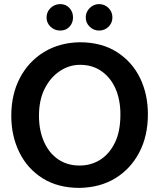

<svg xmlns="http://www.w3.org/2000/svg" viewBox="-20 -902 777 936"><path d="M368 14Q262 14 187.5 -33Q113 -80 74 -160Q35 -240 35 -337Q35 -442 77 -522Q119 -602 194 -648Q269 -694 368 -696Q475 -696 549.5 -648.5Q624 -601 662.5 -522Q701 -443 701 -345Q701 -239 659 -159Q617 -79 543 -33.5Q469 12 368 14ZM368 -95Q423 -95 467.5 -122.5Q512 -150 539.5 -205Q567 -260 567 -344Q567 -415 543.5 -469Q520 -523 475.5 -554.5Q431 -586 370 -586Q317 -586 271 -555Q225 -524 197.5 -469Q170 -414 170 -338Q170 -267 194 -212Q218 -157 262.5 -126Q307 -95 368 -95ZM274 -753Q301 -753 318.5 -771.5Q336 -790 336 -817Q336 -844 318.5 -863Q301 -882 274 -882Q246 -882 226.5 -863Q207 -844 207 -817Q207 -790 226.5 -771.5Q246 -753 274 -753ZM463 -753Q490 -753 509 -771.5Q528 -790 528 -817Q528 -844 509 -863Q490 -882 463 -882Q437 -882 417.5 -863Q398 -844 398 -817Q398 -790 417.5 -771.5Q437 -753 463 -753Z"/></svg>

Font: Catamaran Thin
Style: Bold
Weight: 700
Version: Version 2.000